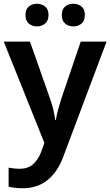

<svg xmlns="http://www.w3.org/2000/svg" viewBox="-20 -765 589 1025"><path d="M0 -543H140L248 -236Q258 -208 264.5 -180.5Q271 -153 275 -124H278Q282 -150 290 -179Q298 -208 307 -237L411 -543H549L318 71Q288 153 233.5 196.5Q179 240 101 240Q77 240 58.5 237.5Q40 235 26 232V130Q37 132 52.5 134Q68 136 85 136Q132 136 160 108.5Q188 81 202 40L217 -2ZM116 -684Q116 -716 134 -730.5Q152 -745 177 -745Q202 -745 220.5 -730.5Q239 -716 239 -685Q239 -654 220.5 -639Q202 -624 177 -624Q152 -624 134 -639Q116 -654 116 -684ZM310 -684Q310 -716 328 -730.5Q346 -745 371 -745Q397 -745 415 -730.5Q433 -716 433 -685Q433 -654 415 -639Q397 -624 372 -624Q346 -624 328 -639Q310 -654 310 -684Z"/></svg>

Font: Noto Sans Adlam SemiBold
Style: Regular
Weight: 600
Version: Version 3.001